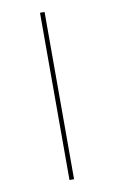

<svg xmlns="http://www.w3.org/2000/svg" viewBox="-78 -701 442 744"><g transform="rotate(-10 143.0 -329.0)"><path d="M134 -658H152V0H134Z"/></g></svg>

Font: Ysabeau SC Thin
Style: Regular
Weight: 200
Designer: Christian Thalmann (Catharsis Fonts)
Version: Version 0.003